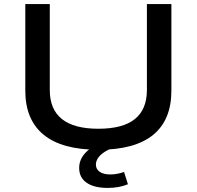

<svg xmlns="http://www.w3.org/2000/svg" viewBox="-20 -725 964 941"><path d="M463 9Q284 9 194 -64.5Q104 -138 104 -281V-705H224V-284Q224 -189 283.5 -141.5Q343 -94 462 -94Q582 -94 641 -141.5Q700 -189 700 -284V-705H820V-281Q820 -137 730.5 -64Q641 9 463 9ZM508 196Q441 196 404.5 170.5Q368 145 368 98Q368 56 400 22.5Q432 -11 496 -35L532 0Q506 10 487.5 23Q469 36 459.5 51Q450 66 450 82Q450 104 468.5 117Q487 130 521 130Q537 130 553.5 127Q570 124 588 118L607 178Q585 187 560.5 191.5Q536 196 508 196Z"/></svg>

Font: Nunito Sans 10pt Expanded SemiBold
Style: Regular
Weight: 600
Width: 7
Designer: Vernon Adams
Foundry: Vernon Adams
Version: Version 3.101;gftools[0.9.27]